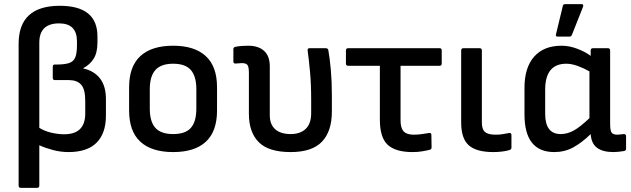

<svg xmlns="http://www.w3.org/2000/svg" viewBox="-20 -723 3050 928"><path d="M81 185Q70 185 70 174V-511Q70 -695 269 -695Q451 -695 451 -547V-518Q451 -468 432.5 -439Q414 -410 383 -394V-392Q436 -380 464 -343Q492 -306 492 -244V-164Q492 -79 447 -33.5Q402 12 311 12Q273 12 235.5 2Q198 -8 170 -21V174Q170 185 159 185ZM170 -517V-105Q196 -89 228.5 -81.5Q261 -74 290 -74Q392 -74 392 -174V-236Q392 -292 372 -314Q352 -336 312 -336H245Q235 -336 235 -347V-400Q235 -411 244 -411H251Q293 -411 314.5 -418.5Q336 -426 344 -446Q352 -466 352 -505V-523Q352 -610 266 -610Q170 -610 170 -517Z M817 12Q713 12 658.5 -38Q604 -88 604 -189V-301Q604 -402 658.5 -452Q713 -502 817 -502Q920 -502 974.5 -452Q1029 -402 1029 -301V-189Q1029 -88 975 -38Q921 12 817 12ZM817 -75Q876 -75 902.5 -105Q929 -135 929 -198V-292Q929 -354 902.5 -384.5Q876 -415 817 -415Q758 -415 731 -384.5Q704 -354 704 -292V-198Q704 -135 731 -105Q758 -75 817 -75Z M1385 12Q1278 12 1230.5 -36Q1183 -84 1183 -173V-371Q1183 -401 1175.5 -409.5Q1168 -418 1149 -418Q1143 -418 1135 -417Q1127 -416 1119 -416Q1108 -415 1108 -426V-486Q1108 -495 1119 -497Q1134 -500 1150.5 -501Q1167 -502 1180 -502Q1229 -502 1256.5 -477Q1284 -452 1284 -402V-166Q1284 -121 1310.5 -98Q1337 -75 1385 -75Q1431 -75 1457.5 -100Q1484 -125 1484 -176V-241Q1484 -315 1478.5 -375Q1473 -435 1467 -478Q1465 -490 1476 -490H1555Q1565 -490 1567 -480Q1574 -441 1579 -385.5Q1584 -330 1584 -262V-184Q1584 -88 1536 -38Q1488 12 1385 12Z M1974 12Q1892 12 1854 -23Q1816 -58 1816 -145V-405H1663Q1652 -405 1652 -416V-479Q1652 -490 1663 -490H2105Q2115 -490 2115 -479V-416Q2115 -405 2105 -405H1916V-141Q1916 -104 1931 -88Q1946 -72 1980 -72Q2001 -72 2019.5 -75Q2038 -78 2053 -80Q2065 -82 2065 -71L2066 -11Q2066 -1 2057 1Q2041 5 2020 8.5Q1999 12 1974 12Z M2365 12Q2283 12 2246 -20.5Q2209 -53 2209 -131V-479Q2209 -490 2220 -490H2298Q2309 -490 2309 -479V-131Q2309 -98 2324 -85Q2339 -72 2376 -72Q2394 -72 2409 -74.5Q2424 -77 2440 -80Q2452 -82 2452 -70V-9Q2452 -1 2443 2Q2428 7 2406.5 9.5Q2385 12 2365 12Z M2659 12Q2515 12 2515 -170V-299Q2515 -396 2561.5 -449Q2608 -502 2694 -502Q2732 -502 2771 -487Q2810 -472 2835 -453V-479Q2835 -490 2846 -490H2918Q2929 -490 2929 -479V-125Q2929 -91 2936.5 -81.5Q2944 -72 2965 -72Q2972 -72 2980 -73.5Q2988 -75 2995 -75Q3006 -75 3006 -65V-4Q3006 5 2996 7Q2985 9 2970.5 10.5Q2956 12 2945 12Q2894 12 2866 -8.5Q2838 -29 2835 -75Q2792 -33 2750.5 -10.5Q2709 12 2659 12ZM2615 -173Q2615 -75 2690 -75Q2722 -75 2753 -92Q2784 -109 2829 -152V-378Q2801 -394 2771.5 -404.5Q2742 -415 2717 -415Q2615 -415 2615 -289ZM2675 -546Q2665 -546 2667 -556L2700 -693Q2701 -703 2712 -703H2791Q2802 -703 2798 -690L2744 -554Q2741 -546 2732 -546Z"/></svg>

Font: Sofia Sans SemiBold
Style: Regular
Weight: 600
Designer: Botio Nikoltchev, Ani Petrova
Foundry: lettersoup
Version: Version 4.101; ttfautohint (v1.8.4.7-5d5b)